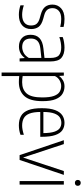

<svg xmlns="http://www.w3.org/2000/svg" viewBox="650 -1436 1007 2346"><g transform="rotate(90 1153.0 -263.5)"><path d="M161.5 9Q131 9 102 4Q73 -1 46 -10V-51.5Q109.5 -31 161.5 -31Q224 -31 258 -59Q292 -87 292 -139Q292 -186 269.8 -209.8Q247.5 -233.5 205 -245.5L157 -259Q90 -278 63.2 -313.2Q36.5 -348.5 36.5 -401.5Q36.5 -465 81.8 -506.8Q127 -548.5 211 -548.5Q239.5 -548.5 263.2 -545.8Q287 -543 310 -537.5V-496.5Q283 -503 260.2 -505.8Q237.5 -508.5 211.5 -508.5Q144 -508.5 112 -477.8Q80 -447 80 -403Q80 -362 100.5 -337.8Q121 -313.5 164 -301.5L212 -288Q283.5 -268 309.5 -231.5Q335.5 -195 335.5 -141Q335.5 -70.5 289.8 -30.8Q244 9 161.5 9Z M548.5 8Q485 8 445.2 -28.5Q405.5 -65 405.5 -134Q405.5 -204 446.5 -243Q487.5 -282 572.5 -291L688.5 -304V-375Q688.5 -454 655.2 -481.2Q622 -508.5 559.5 -508.5Q533 -508.5 500 -503Q467 -497.5 433.5 -485.5V-527Q461 -537.5 496.5 -543Q532 -548.5 563 -548.5Q644.5 -548.5 688 -510.5Q731.5 -472.5 731.5 -373.5V0H694L690 -60.5H686Q661.5 -26 626.2 -9Q591 8 548.5 8ZM451.5 -139.5Q451.5 -83.5 478.8 -57.5Q506 -31.5 555.5 -31.5Q588.5 -31.5 624.5 -48.8Q660.5 -66 688.5 -113V-266L573 -253.5Q510.5 -247 481 -218.5Q451.5 -190 451.5 -139.5Z M866.5 220V-540.5H904.5L908 -486H912.5Q930 -511.5 962 -530Q994 -548.5 1036.5 -548.5Q1085 -548.5 1126 -524.5Q1167 -500.5 1191.8 -442Q1216.5 -383.5 1216.5 -280Q1216.5 -128.5 1155.8 -59.8Q1095 9 983 9Q966 9 946.5 7.8Q927 6.5 910 4.5V220ZM985 -31Q1074.5 -31 1122.8 -86.5Q1171 -142 1171 -275.5Q1171 -370.5 1152.2 -420.5Q1133.5 -470.5 1102 -489.2Q1070.5 -508 1031.5 -508Q996.5 -508 962.8 -489Q929 -470 910 -432V-37.5Q924.5 -34.5 945.8 -32.8Q967 -31 985 -31Z M1511.5 9Q1443.5 9 1396.8 -17.8Q1350 -44.5 1326.2 -105.8Q1302.5 -167 1302.5 -270.5Q1302.5 -373 1325.8 -434Q1349 -495 1389.5 -521.8Q1430 -548.5 1481.5 -548.5Q1533.5 -548.5 1571.8 -522.2Q1610 -496 1631 -435Q1652 -374 1652 -270V-252.5H1348.5Q1349.5 -168.5 1368.5 -120.2Q1387.5 -72 1424.2 -51.5Q1461 -31 1515 -31Q1538.5 -31 1565.5 -36Q1592.5 -41 1628 -52V-11Q1595 0.5 1566.8 4.8Q1538.5 9 1511.5 9ZM1481.5 -510Q1444.5 -510 1415 -491.2Q1385.5 -472.5 1367.5 -424.8Q1349.5 -377 1348.5 -290.5H1607Q1606 -377 1589.8 -424.8Q1573.5 -472.5 1545.8 -491.2Q1518 -510 1481.5 -510Z M1876 0 1693.5 -540.5H1741L1905.5 -42.5L2070.5 -540.5H2117.5L1935 0Z M2193 0V-540.5H2236.5V0ZM2215 -675.5Q2198.5 -675.5 2188.8 -685Q2179 -694.5 2179 -711Q2179 -727 2188.8 -737Q2198.5 -747 2215 -747Q2231.5 -747 2241.2 -737Q2251 -727 2251 -711Q2251 -694.5 2241.2 -685Q2231.5 -675.5 2215 -675.5Z"/></g></svg>

Font: Encode Sans Cnd XLt
Style: Regular
Weight: 200
Width: 3
Designer: Multiple Designers
Foundry: Impallari Type
Version: Version 3.002; ttfautohint (v1.8.3) -l 8 -r 50 -G 200 -x 14 